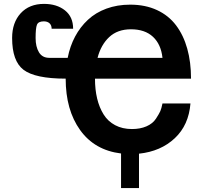

<svg xmlns="http://www.w3.org/2000/svg" viewBox="-20 -765 1033 982"><path d="M811 -469.2Q803.7 -538.1 762.5 -576.7Q721.2 -615.2 649.9 -615.2Q581.1 -615.2 538.6 -575.4Q496.1 -535.6 479 -469.2ZM465.8 -362.8Q465.8 -307.1 476.8 -261.2Q487.8 -215.3 509.8 -179.9Q531.7 -144.5 568.8 -124.8Q606 -105 654.8 -105Q697.3 -105 729.2 -118.9Q761.2 -132.8 777.8 -158.2Q793.9 -183.1 799.8 -196.3Q805.7 -209.5 811 -235.8H954.1Q945.3 -125 874 -58.1Q802.2 9.3 690.9 21V196.8H599.1V20Q463.9 3.4 389.9 -99.6Q315.9 -202.6 315.9 -362.8Q159.7 -362.8 100.1 -408.2Q42 -452.6 42 -570.8Q42 -649.4 85.9 -697.3Q129.9 -745.1 205.1 -745.1Q270.5 -745.1 312.3 -711.9Q354 -678.7 354 -618.2H244.1Q244.1 -635.7 233.4 -645.8Q222.7 -655.8 204.1 -655.8Q175.8 -655.8 168.9 -638.2Q162.1 -621.1 162.1 -570.8Q162.1 -525.9 179.2 -497.6Q196.3 -469.2 231.9 -469.2H326.2Q337.9 -528.8 364 -577.9Q390.1 -627 429.7 -663.8Q469.2 -700.7 524.4 -720.9Q579.6 -741.2 646 -741.2Q723.1 -741.2 782.7 -713.6Q842.3 -686 880.4 -635.5Q918.5 -585 937.7 -516.1Q957 -447.3 957 -362.8Z"/></svg>

Font: Miedinger*
Style: Bold
Weight: 700
Version: Version 001.000